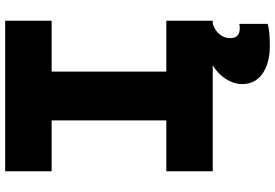

<svg xmlns="http://www.w3.org/2000/svg" viewBox="-180 -660 1060 740"><g transform="rotate(-90 350.0 -290.0)"><path d="M60 0V-179H256V-621H60V-800H640V-621H444V-179H640V0ZM545 220Q476 220 436 191.5Q396 163 396 114Q396 82 415 51.5Q434 21 468 0L547 -4L628 0Q603 8 588 26Q573 44 573 67Q573 104 610 104Q617 104 621.5 103.5Q626 103 628 102V212Q617 215 596.5 217.5Q576 220 545 220Z"/></g></svg>

Font: Martian Mono ExtraBold
Style: Regular
Weight: 800
Monospace: yes
Designer: Roman Shamin
Foundry: Evil Martians
Version: Version 1.000; ttfautohint (v1.8.4.7-5d5b)